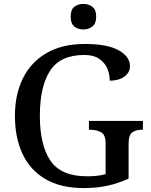

<svg xmlns="http://www.w3.org/2000/svg" viewBox="-20 -948 769 978"><path d="M407 10Q289 10 211 -36Q133 -82 94.5 -164.5Q56 -247 56 -358Q56 -466 96.5 -548.5Q137 -631 216.5 -677.5Q296 -724 413 -724Q528 -724 585 -691.5Q642 -659 642 -611Q642 -578 613 -557.5Q584 -537 539 -537Q539 -570 526 -600Q513 -630 484.5 -649Q456 -668 409 -668Q287 -668 235 -587.5Q183 -507 183 -358Q183 -209 237 -129.5Q291 -50 423 -50Q449 -50 473.5 -52.5Q498 -55 518 -61V-218Q518 -261 495.5 -274Q473 -287 439 -287H433V-332H708V-287H701Q672 -287 653.5 -273.5Q635 -260 635 -214V-38Q582 -14 527.5 -2Q473 10 407 10ZM405 -798Q377 -798 358.5 -813Q340 -828 340 -863Q340 -899 358.5 -913.5Q377 -928 405 -928Q431 -928 450.5 -913.5Q470 -899 470 -863Q470 -828 450.5 -813Q431 -798 405 -798Z"/></svg>

Font: Noto Serif Tamil Medium
Style: Regular
Weight: 500
Designer: Indian Type Foundry, Tom Grace, and the Monotype Design Team
Foundry: Monotype Imaging Inc.
Version: Version 2.004; ttfautohint (v1.8.4.7-5d5b)